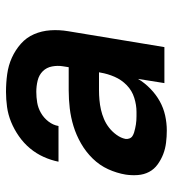

<svg xmlns="http://www.w3.org/2000/svg" viewBox="12 -580 576 640"><g transform="rotate(-90 300.0 -260.0)"><path d="M185 8Q165 8 144.5 5.5Q124 3 106 -4Q88 -11 72 -22.5Q56 -34 47 -51Q38 -68 36.5 -88.5Q35 -109 38 -129Q43 -159 56 -187.5Q69 -216 91.5 -239Q114 -262 142 -278Q170 -294 199.5 -303Q229 -312 259 -315.5Q289 -319 319 -319H396L399 -338Q402 -356 398.5 -374.5Q395 -393 382.5 -405.5Q370 -418 351.5 -422.5Q333 -427 314 -427Q296 -427 278 -424Q260 -421 243.5 -411.5Q227 -402 215 -386.5Q203 -371 200 -353H81Q86 -378 97 -402.5Q108 -427 125.5 -448Q143 -469 166 -485Q189 -501 213.5 -511Q238 -521 263.5 -524.5Q289 -528 314 -528Q344 -528 373 -524Q402 -520 427.5 -508.5Q453 -497 474 -478.5Q495 -460 506 -434.5Q517 -409 519 -380Q521 -351 516 -321L463 0H343L357 -88Q344 -66 324.5 -47Q305 -28 282.5 -15.5Q260 -3 235 2.5Q210 8 185 8ZM247 -93Q270 -93 294 -100.5Q318 -108 336 -125.5Q354 -143 364 -166Q374 -189 378 -213L379 -218H319Q303 -218 286.5 -216.5Q270 -215 254.5 -211.5Q239 -208 223.5 -201.5Q208 -195 194.5 -184.5Q181 -174 170.5 -159.5Q160 -145 157 -130Q156 -123 158.5 -116.5Q161 -110 166.5 -106.5Q172 -103 178.5 -101Q185 -99 192 -97.5Q199 -96 205 -95Q211 -94 218.5 -93.5Q226 -93 233 -93Q240 -93 247 -93Z"/></g></svg>

Font: Iosevka Aile
Style: Bold Italic
Weight: 700
Italic angle: -9°
Designer: Belleve Invis
Foundry: Belleve Invis
Version: Version 28.0.1; ttfautohint (v1.8.4)